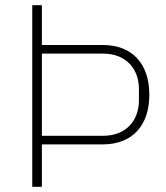

<svg xmlns="http://www.w3.org/2000/svg" viewBox="-20 -718 637 738"><path d="M141 0V-163H375C491 -163 554 -238 554 -354C554 -470 491 -545 375 -545H141V-698H104V0ZM141 -512H375C469 -512 514 -449 514 -376V-332C514 -259 469 -196 375 -196H141Z"/></svg>

Font: IBM Plex Thai ExtraLight
Style: Regular
Weight: 200
Designer: Mike Abbink, Paul van der Laan, Pieter van Rosmalen, Ben Mitchell, Mark Frömberg
Foundry: Bold Monday
Version: Version 1.0